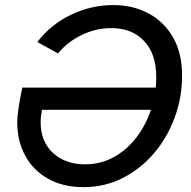

<svg xmlns="http://www.w3.org/2000/svg" viewBox="-20 -748 773 777"><path d="M317.9 9.3Q235.4 9.3 175.3 -24.2Q115.2 -57.6 82.5 -117.2Q49.8 -176.8 49.8 -253.4Q49.8 -276.9 55.2 -312.3Q60.5 -347.7 70.3 -393.6H634.8L616.2 -303.7H149.9Q147.5 -291 146 -277.8Q144.5 -264.6 144.5 -253.4Q144.5 -174.8 194.6 -128.9Q244.6 -83 324.2 -83Q388.7 -83 441.7 -112.8Q494.6 -142.6 532.7 -192.6Q570.8 -242.7 591.6 -305.9Q612.3 -369.1 612.3 -436Q612.3 -530.8 562.7 -582.5Q513.2 -634.3 431.2 -634.3Q367.7 -634.3 310.1 -606.2Q252.4 -578.1 214.8 -531.7L130.9 -578.1Q187.5 -650.9 269.3 -689.2Q351.1 -727.5 438 -727.5Q517.1 -727.5 580.1 -694.3Q643.1 -661.1 679.9 -597.4Q716.8 -533.7 716.8 -441.9Q716.8 -353.5 687 -272.5Q657.2 -191.4 603.3 -127.9Q549.3 -64.5 476.6 -27.6Q403.8 9.3 317.9 9.3Z"/></svg>

Font: Reddit Sans Medium
Style: Italic
Weight: 500
Italic angle: -11.25°
Designer: Stephen Hutchings
Version: Version 1.013